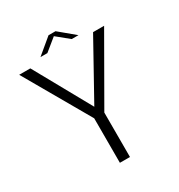

<svg xmlns="http://www.w3.org/2000/svg" viewBox="-183 -902 953 1024"><g transform="rotate(-30 293.5 -390.0)"><path d="M256.5 0H318.5V-273.5L549 -675H481L288 -327.5H287.5L94.5 -675H26L256.5 -274ZM171.5 -700H214L289 -761L364 -700H405.5L310 -779.5H267Z"/></g></svg>

Font: Anybody Thin Light
Style: Regular
Weight: 300
Version: Version 1.113;gftools[0.9.25]